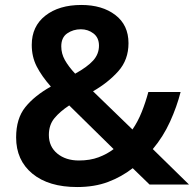

<svg xmlns="http://www.w3.org/2000/svg" viewBox="-20 -744 783 774"><path d="M308 -724Q392 -724 445 -683.5Q498 -643 498 -570Q498 -503 457 -457Q416 -411 355 -376L514 -222Q536 -254 551.5 -293Q567 -332 578 -373H708Q693 -314 665.5 -253.5Q638 -193 596 -143L742 0H583L515 -66Q470 -31 415.5 -10.5Q361 10 291 10Q176 10 110.5 -44Q45 -98 45 -190Q45 -266 82 -312Q119 -358 185 -395Q148 -437 128 -476Q108 -515 108 -563Q108 -638 163 -681Q218 -724 308 -724ZM306 -626Q275 -626 251 -609.5Q227 -593 227 -557Q227 -528 241.5 -502Q256 -476 283 -447Q332 -474 355.5 -500Q379 -526 379 -560Q379 -592 357 -609Q335 -626 306 -626ZM259 -319Q221 -294 199 -267Q177 -240 177 -200Q177 -153 211 -125Q245 -97 298 -97Q343 -97 377.5 -110Q412 -123 438 -143Z"/></svg>

Font: Noto Sans Ethiopic SemiBold
Style: Regular
Weight: 600
Designer: Monotype Design Team
Foundry: Monotype Imaging Inc.
Version: Version 2.102; ttfautohint (v1.8.4.7-5d5b)